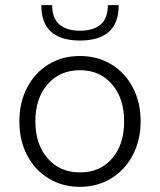

<svg xmlns="http://www.w3.org/2000/svg" viewBox="-20 -717 619 744"><path d="M55 -247Q55 -320 85 -377.5Q115 -435 168 -467.5Q221 -500 290 -500Q358 -500 411.5 -467.5Q465 -435 495 -377.5Q525 -320 525 -247Q525 -174 494.5 -116Q464 -58 410.5 -25.5Q357 7 290 7Q222 7 168.5 -25.5Q115 -58 85 -115.5Q55 -173 55 -247ZM461 -247Q461 -336 414 -390.5Q367 -445 290 -445Q212 -445 164.5 -390.5Q117 -336 117 -247Q117 -158 164.5 -103.5Q212 -49 290 -49Q368 -49 414.5 -103Q461 -157 461 -247ZM140 -697H182Q182 -647 210 -622.5Q238 -598 290 -598Q343 -598 370.5 -622.5Q398 -647 398 -697H440Q440 -560 290 -560Q140 -560 140 -697Z"/></svg>

Font: Hanken Grotesk Light
Style: Regular
Weight: 300
Designer: Alfredo Marco Pradil
Foundry: Hanken Design Co.
Version: Version 3.014